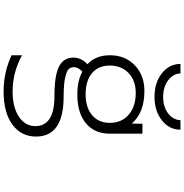

<svg xmlns="http://www.w3.org/2000/svg" viewBox="1 -770 998 1040"><g transform="rotate(90 500.0 -250.0)"><path d="M335 -345.7Q335 -284.2 376 -249.5Q417 -214.8 491.2 -214.8Q562.5 -214.8 604 -250Q645.5 -285.2 645.5 -345.7Q645.5 -410.2 601.1 -448.2Q556.6 -486.3 483.4 -486.3Q417 -486.3 376 -447.8Q335 -409.2 335 -345.7ZM630.9 -728.5H682.6Q682.6 -668 631.8 -627.9Q581.1 -587.9 504.4 -587.9Q427.7 -587.9 377 -627.9Q326.2 -668 326.2 -728.5H377.9Q378.9 -689.5 414.6 -662.1Q450.2 -634.8 504.9 -634.8Q559.6 -634.8 594.7 -662.1Q629.9 -689.5 630.9 -728.5ZM474.6 180.7Q561.5 180.7 612.3 146.5Q663.1 112.3 663.1 57.6Q663.1 -46.9 498 -45.9Q390.6 -45.9 341.3 -70.3Q292 -94.7 292 -148.4Q292 -191.4 328.1 -224.6Q279.3 -268.6 279.3 -346.7Q279.3 -428.7 333.5 -481Q387.7 -533.2 472.7 -533.2Q590.8 -533.2 649.4 -464.8L650.4 -522.5H704.1V-346.7Q704.1 -263.7 648.4 -216.8Q592.8 -169.9 492.2 -169.9Q416 -169.9 368.2 -197.3Q343.8 -174.8 343.8 -152.3Q343.8 -135.7 353.5 -124Q363.3 -112.3 399.9 -104Q436.5 -95.7 502.9 -95.7Q719.7 -95.7 719.7 53.7Q719.7 133.8 655.3 181.6Q590.8 229.5 474.6 229.5Q372.1 229.5 279.3 186.5V129.9Q373 180.7 474.6 180.7Z"/></g></svg>

Font: Gen Shin Gothic Monospace Light
Style: Regular
Weight: 300
Designer: [Source Han Sans]
Ryoko NISHIZUKA  (kana & ideographs); Paul D. Hunt (Latin, Greek & Cyrillic); Wenlong ZHANG  (bopomofo
Version: Version 1.002.20150607